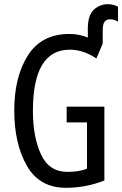

<svg xmlns="http://www.w3.org/2000/svg" viewBox="-20 -886 583 916"><path d="M494 -866Q456 -866 427.5 -839.5Q399 -813 399 -750V-707Q358 -724 311 -724Q178 -724 113 -621.5Q48 -519 48 -359Q48 -201 108 -95.5Q168 10 295 10Q390 10 478 -25V-377H298V-302H395V-81Q356 -66 302 -66Q214 -66 175.5 -149.5Q137 -233 137 -357Q137 -649 313 -649Q377 -649 440 -607L470 -678V-738Q470 -772 479.5 -783Q489 -794 505 -794Q517 -794 527.5 -790Q538 -786 543 -783V-854Q536 -858 523.5 -862Q511 -866 494 -866Z"/></svg>

Font: Noto Sans Display Condensed
Style: Regular
Weight: 400
Width: 3
Designer: Monotype Design Team
Foundry: Monotype Imaging Inc.
Version: Version 1.900